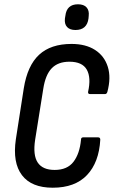

<svg xmlns="http://www.w3.org/2000/svg" viewBox="-20 -868 531 896"><path d="M226 8Q127 8 82.5 -50.5Q38 -109 54 -218L91 -456Q108 -562 162.5 -612.5Q217 -663 314 -663Q380 -663 423.5 -635Q467 -607 483 -556.5Q499 -506 481 -439Q478 -429 470 -429H400Q390 -429 391 -439Q406 -506 385 -543Q364 -580 304 -580Q251 -580 221.5 -549.5Q192 -519 182 -454L144 -216Q133 -144 156 -109.5Q179 -75 235 -75Q294 -75 323 -113Q352 -151 358 -216Q358 -227 368 -227H438Q448 -227 448 -216Q442 -110 386 -51Q330 8 226 8ZM332 -728Q306 -728 293 -742Q280 -756 283 -782L285 -794Q291 -848 344 -848Q371 -848 384 -833.5Q397 -819 394 -794L393 -782Q386 -728 332 -728Z"/></svg>

Font: Sofia Sans Condensed SemiBold
Style: Italic
Weight: 600
Italic angle: -9°
Version: Version 4.100